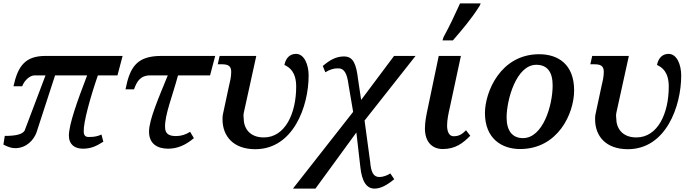

<svg xmlns="http://www.w3.org/2000/svg" viewBox="-23 -864 4045 1126"><path d="M463 8C509 8 541 -6 583 -33L572 -75C551 -65 528 -61 510 -61C495 -61 468 -55 468 -93C466 -146 506 -292 551 -422H666L696 -536H244C125 -536 82 -477 56 -358H107C120 -392 151 -422 181 -422H244L121 -97C106 -75 67 -67 5 -67L-3 -16C22 -3 44 5 66 5C133 5 176 -45 191 -87L300 -422H488C431 -273 381 -135 381 -68C381 -18 414 8 463 8Z M963 8C1013 8 1063 -10 1114 -54L1092 -91C1066 -75 1041 -66 1009 -66C966 -66 945 -81 945 -119C943 -190 988 -299 1021 -422H1209L1239 -536H923C780 -536 739 -472 713 -340H763C779 -385 799 -422 859 -422H961C909 -294 851 -163 851 -92C851 -19 902 8 963 8Z M1474 11C1697 11 1787 -240 1787 -421C1787 -484 1762 -548 1713 -548C1677 -548 1653 -524 1645 -483C1676 -469 1714 -441 1714 -356C1714 -200 1650 -58 1524 -58C1441 -58 1406 -112 1406 -171C1406 -180 1403 -185 1407 -204L1480 -536H1265L1254 -487H1277C1311 -487 1333 -480 1333 -443C1333 -412 1325 -381 1321 -365L1291 -225C1283 -190 1282 -186 1282 -164C1282 -65 1346 11 1474 11Z M1695 242H1827L2067 -87L2090 113C2099 204 2129 242 2173 242C2210 242 2246 222 2289 187L2266 153C2253 163 2223 174 2205 174C2167 176 2153 146 2148 86L2115 -157L2414 -536H2288L2095 -278L2077 -398C2066 -491 2048 -533 1994 -533C1946 -533 1909 -510 1870 -477L1885 -440C1911 -457 1937 -463 1954 -463C1996 -466 2012 -435 2021 -367L2048 -208Z M2572 -627H2633C2687 -690 2739 -749 2790 -830L2796 -844H2675C2638 -763 2616 -716 2578 -646ZM2574 10C2647 10 2692 -24 2735 -68L2710 -100C2687 -77 2669 -65 2637 -65C2610 -65 2599 -94 2599 -127C2599 -163 2607 -198 2616 -238L2680 -536H2550L2487 -235C2478 -192 2469 -151 2469 -111C2469 -33 2510 10 2574 10Z M3027 10C3249 10 3344 -198 3344 -334C3344 -485 3252 -546 3139 -546C2912 -546 2821 -324 2821 -201C2821 -51 2920 10 3027 10ZM3044 -54C2982 -54 2948 -97 2948 -175C2948 -277 3004 -484 3122 -484C3185 -484 3218 -444 3218 -363C3218 -245 3161 -54 3044 -54Z M3659 11C3882 11 3972 -240 3972 -421C3972 -484 3947 -548 3898 -548C3862 -548 3838 -524 3830 -483C3861 -469 3899 -441 3899 -356C3899 -200 3835 -58 3709 -58C3626 -58 3591 -112 3591 -171C3591 -180 3588 -185 3592 -204L3665 -536H3450L3439 -487H3462C3496 -487 3518 -480 3518 -443C3518 -412 3510 -381 3506 -365L3476 -225C3468 -190 3467 -186 3467 -164C3467 -65 3531 11 3659 11Z"/></svg>

Font: Noto Serif Semi
Style: Italic
Weight: 600
Italic angle: -12°
Designer: Monotype Design Team
Foundry: Monotype Imaging Inc.
Version: Version 1.901